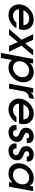

<svg xmlns="http://www.w3.org/2000/svg" viewBox="1782 -2388 792 4397"><g transform="rotate(90 2178.5 -189.0)"><path d="M502 -168.9H625Q582.5 -87.9 499.5 -37.4Q416.5 13.2 327.1 13.2Q216.8 13.2 147.9 -53Q79.1 -119.1 79.1 -222.2Q79.1 -311.5 127.7 -390.9Q176.3 -470.2 256.6 -517.6Q336.9 -564.9 425.8 -564.9Q531.7 -564.9 597.9 -500.5Q664.1 -436 664.1 -333Q664.1 -280.3 646 -228H194.8Q193.4 -167.5 234.6 -129.2Q275.9 -90.8 342.8 -90.8Q437.5 -90.8 502 -168.9ZM211.9 -329.1H557.1Q553.2 -391.6 514.4 -426.3Q475.6 -460.9 408.2 -460.9Q342.8 -460.9 290.8 -426Q238.8 -391.1 211.9 -329.1Z M643.6 0 889.6 -284.2 762.7 -551.8H890.6L973.6 -370.1L1121.6 -551.8H1249.5L1023.4 -284.2L1165.5 0H1030.8L941.9 -200.2L777.8 0Z M1192.4 187 1329.6 -551.8H1435.5L1422.4 -477.1Q1505.9 -564.9 1631.3 -564.9Q1736.3 -564.9 1799.8 -501.5Q1863.3 -438 1863.3 -336.9Q1863.3 -269 1836.4 -204.8Q1809.6 -140.6 1764.2 -92.8Q1718.8 -44.9 1655.5 -15.9Q1592.3 13.2 1523.4 13.2Q1413.1 13.2 1353.5 -65.9L1306.6 187ZM1381.3 -237.8Q1381.3 -173.3 1422.9 -132.1Q1464.4 -90.8 1531.2 -90.8Q1588.4 -90.8 1638.7 -122.3Q1689 -153.8 1718.3 -205.6Q1747.6 -257.3 1747.6 -314Q1747.6 -378.9 1705.8 -419.9Q1664.1 -460.9 1596.2 -460.9Q1539.1 -460.9 1489 -429Q1439 -397 1410.2 -345.5Q1381.3 -293.9 1381.3 -237.8Z M1896.5 0 1998.5 -551.8H2104.5L2093.3 -490.2Q2126.5 -531.7 2158.4 -547.6Q2190.4 -563.5 2245.1 -564.9L2224.1 -455.1Q2093.3 -450.7 2067.4 -312L2009.3 0Z M2661.1 -168.9H2784.2Q2741.7 -87.9 2658.7 -37.4Q2575.7 13.2 2486.3 13.2Q2376 13.2 2307.1 -53Q2238.3 -119.1 2238.3 -222.2Q2238.3 -311.5 2286.9 -390.9Q2335.4 -470.2 2415.8 -517.6Q2496.1 -564.9 2585 -564.9Q2690.9 -564.9 2757.1 -500.5Q2823.2 -436 2823.2 -333Q2823.2 -280.3 2805.2 -228H2354Q2352.5 -167.5 2393.8 -129.2Q2435.1 -90.8 2502 -90.8Q2596.7 -90.8 2661.1 -168.9ZM2371.1 -329.1H2716.3Q2712.4 -391.6 2673.6 -426.3Q2634.8 -460.9 2567.4 -460.9Q2502 -460.9 2450 -426Q2397.9 -391.1 2371.1 -329.1Z M2845.7 -170.9H2960Q2958 -165 2958 -152.8Q2958 -121.1 2978.5 -106Q2999 -90.8 3032.7 -90.8Q3068.4 -90.8 3090.6 -108.6Q3112.8 -126.5 3112.8 -159.2Q3112.8 -210.9 3027.8 -241.2Q2963.4 -263.7 2934.1 -298.6Q2904.8 -333.5 2904.8 -387.2Q2904.8 -466.3 2961.9 -515.6Q3019 -564.9 3112.8 -564.9Q3174.3 -564.9 3216.1 -529.8Q3257.8 -494.6 3257.8 -436Q3257.8 -427.2 3255.9 -404.8H3144Q3146 -410.6 3146 -418Q3146 -438.5 3130.1 -449.7Q3114.3 -460.9 3089.8 -460.9Q3059.6 -460.9 3040.3 -445.3Q3021 -429.7 3021 -403.8Q3021 -379.9 3040 -364Q3059.1 -348.1 3104 -332Q3230 -287.1 3230 -188Q3230 -99.1 3167.2 -43Q3104.5 13.2 3005.9 13.2Q2935.5 13.2 2889.2 -28.8Q2842.8 -70.8 2842.8 -133.8Q2842.8 -151.4 2845.7 -170.9Z M3266.6 -170.9H3380.9Q3378.9 -165 3378.9 -152.8Q3378.9 -121.1 3399.4 -106Q3419.9 -90.8 3453.6 -90.8Q3489.3 -90.8 3511.5 -108.6Q3533.7 -126.5 3533.7 -159.2Q3533.7 -210.9 3448.7 -241.2Q3384.3 -263.7 3355 -298.6Q3325.7 -333.5 3325.7 -387.2Q3325.7 -466.3 3382.8 -515.6Q3439.9 -564.9 3533.7 -564.9Q3595.2 -564.9 3637 -529.8Q3678.7 -494.6 3678.7 -436Q3678.7 -427.2 3676.8 -404.8H3564.9Q3566.9 -410.6 3566.9 -418Q3566.9 -438.5 3551 -449.7Q3535.2 -460.9 3510.7 -460.9Q3480.5 -460.9 3461.2 -445.3Q3441.9 -429.7 3441.9 -403.8Q3441.9 -379.9 3460.9 -364Q3480 -348.1 3524.9 -332Q3650.9 -287.1 3650.9 -188Q3650.9 -99.1 3588.1 -43Q3525.4 13.2 3426.8 13.2Q3356.4 13.2 3310.1 -28.8Q3263.7 -70.8 3263.7 -133.8Q3263.7 -151.4 3266.6 -170.9Z M4148.4 0 4163.6 -80.1Q4113.3 -29.8 4064.9 -8.3Q4016.6 13.2 3954.6 13.2Q3847.2 13.2 3782.5 -50Q3717.8 -113.3 3717.8 -214.8Q3717.8 -306.6 3763.7 -387.2Q3809.6 -467.8 3888.9 -516.4Q3968.3 -564.9 4060.5 -564.9Q4124 -564.9 4166 -542.2Q4208 -519.5 4235.8 -470.2L4251.5 -551.8H4357.4L4254.9 0ZM3833.5 -235.8Q3833.5 -170.9 3875 -130.9Q3916.5 -90.8 3985.8 -90.8Q4044.4 -90.8 4094.5 -122.1Q4144.5 -153.3 4173.1 -204.6Q4201.7 -255.9 4201.7 -314Q4201.7 -379.4 4159.9 -420.2Q4118.2 -460.9 4048.8 -460.9Q3990.7 -460.9 3940.7 -429Q3890.6 -397 3862.1 -345.2Q3833.5 -293.5 3833.5 -235.8Z"/></g></svg>

Font: Involve SemiBold Oblique
Style: Italic
Weight: 600
Italic angle: -10.5°
Designer: Stefan Peev
Foundry: Context Ltd.
Version: Version 1.001